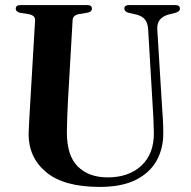

<svg xmlns="http://www.w3.org/2000/svg" viewBox="-20 -720 750 755"><path d="M580.5 -301 562.5 -605.5Q561 -629 550.2 -643Q539.5 -657 515.5 -663L486.5 -669.5Q469 -674 469 -686Q469 -700 487 -700H669.5Q687.5 -700 687.5 -686Q687.5 -674.5 669.5 -669.5L643.5 -663Q595.5 -650 598.5 -604L617 -303.5Q619 -277 620.5 -251.5Q622 -226 622 -199.5Q623 -138.5 596.8 -90Q570.5 -41.5 515 -13.2Q459.5 15 372 15Q231 15 161.5 -43Q92 -101 92.5 -194Q93 -213.5 95 -248.2Q97 -283 99 -317.5L118 -640.5Q119 -659.5 92 -664.5L60 -669.5Q42 -673.5 42 -686Q42 -700 60.5 -700H323.5Q341.5 -700 341.5 -686Q341.5 -673.5 323.5 -670L290.5 -664.5Q266.5 -660 265.5 -640.5L247 -319.5Q245 -283 244.2 -253Q243.5 -223 243 -201Q242.5 -109 285.5 -65.8Q328.5 -22.5 403.5 -22.5Q487 -22.5 536.5 -69.2Q586 -116 585 -197.5Q584.5 -231.5 583.2 -255.8Q582 -280 580.5 -301Z"/></svg>

Font: Fraunces 72pt S000 SemiBold
Style: Regular
Weight: 600
Version: Version 1.000; ttfautohint (v1.8.3)